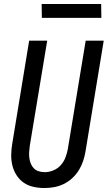

<svg xmlns="http://www.w3.org/2000/svg" viewBox="-20 -940 543 968"><path d="M204 8Q176 8 148.5 2Q121 -4 99.5 -19Q78 -34 63.5 -56.5Q49 -79 42.5 -105.5Q36 -132 36.5 -160Q37 -188 42 -217L127 -735H218L130 -204Q128 -188 127 -173Q126 -158 128 -143Q130 -128 135.5 -114.5Q141 -101 151 -91Q161 -81 175.5 -76.5Q190 -72 206 -72Q227 -72 249 -81Q271 -90 286.5 -107.5Q302 -125 310 -146Q318 -167 322 -189L412 -735H503L411 -176Q407 -152 399 -128Q391 -104 377.5 -82Q364 -60 344.5 -42Q325 -24 301.5 -12.5Q278 -1 253 3.5Q228 8 204 8ZM491 -850H191L190 -920H490Z"/></svg>

Font: Iosevka Curly Medium
Style: Italic
Weight: 500
Italic angle: -9°
Monospace: yes
Designer: Belleve Invis
Foundry: Belleve Invis
Version: Version 22.1.2; ttfautohint (v1.8.4)